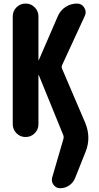

<svg xmlns="http://www.w3.org/2000/svg" viewBox="-20 -750 540 1051"><path d="M446.3 -78.1Q479.5 2 449.2 79.1L391.6 223.6Q381.8 249 359.4 264.6Q336.9 280.3 309.6 280.3Q287.1 280.3 273.4 262.2Q259.8 244.1 265.6 221.7L327.1 10.7Q330.1 -1 326.2 -10.7L192.4 -338.9Q192.4 -339.8 191.4 -339.8Q190.4 -339.8 190.4 -338.9V-70.3Q190.4 -41 169.9 -20.5Q149.4 0 120.1 0Q90.8 0 70.3 -20.5Q49.8 -41 49.8 -70.3V-660.2Q49.8 -689.5 70.3 -710Q90.8 -730.5 120.1 -730.5Q149.4 -730.5 169.9 -710Q190.4 -689.5 190.4 -660.2V-420.9Q190.4 -419.9 191.4 -419.9Q192.4 -419.9 192.4 -420.9L296.9 -662.1Q310.5 -693.4 338.9 -711.9Q367.2 -730.5 401.4 -730.5Q427.7 -730.5 441.4 -708Q455.1 -685.5 444.3 -663.1L320.3 -394.5Q315.4 -383.8 319.3 -375Z"/></svg>

Font: Rounded-X Mgen+ 1m bold
Style: Bold
Weight: 700
Designer: [Source Han Sans]
Ryoko NISHIZUKA  (kana & ideographs); Paul D. Hunt (Latin, Greek & Cyrillic); Wenlong ZHANG  (bopomofo
Version: Version 1.059.20150602